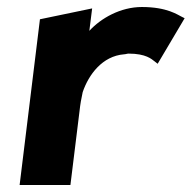

<svg xmlns="http://www.w3.org/2000/svg" viewBox="-20 -518 547 548"><path d="M507 -466 499 -470C488 -475 458 -498 385 -498C324 -498 268 -466 235 -430L243 -494L94 -463L36 10H181L207 -201C209 -220 212 -237 216 -255C233 -305 272 -358 334 -363C338 -363 343 -365 347 -365C397 -365 413 -349 421 -343L430 -336Z"/></svg>

Font: Bluebird
Style: SfBdObl
Weight: 700
Designer: Jasper
Foundry: Cannot Into Space Fonts
Version: Version 0.98